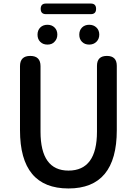

<svg xmlns="http://www.w3.org/2000/svg" viewBox="-20 -1052 773 1085"><path d="M367 13Q93 13 93 -316V-678Q93 -736 151 -736Q209 -736 209 -678V-308Q209 -88 367 -88Q528 -88 528 -308V-522V-680Q528 -736 584 -736Q640 -736 640 -680V-316Q640 13 367 13ZM248 -800Q223 -800 207.5 -815.5Q192 -831 192 -856Q192 -881 207.5 -896.5Q223 -912 248 -912Q273 -912 288.5 -896.5Q304 -881 304 -856.5Q304 -832 288 -816Q274 -800 248 -800ZM484 -800Q459 -800 443.5 -815.5Q428 -831 428 -856Q428 -881 443.5 -896.5Q459 -912 484 -912Q509 -912 525 -896.5Q541 -881 541 -856.5Q541 -832 525 -816Q509 -800 484 -800ZM240 -972Q210 -972 210 -1002Q210 -1032 240 -1032H493Q523 -1032 523 -1002Q523 -972 493 -972H366Z"/></svg>

Font: GenSenRounded TW M
Style: Regular
Weight: 500
Version: Version 1.501;PS 1;hotconv 16.6.51;makeotf.lib2.5.65220